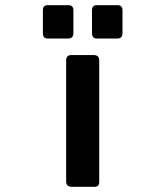

<svg xmlns="http://www.w3.org/2000/svg" viewBox="-20 -723 640 743"><path d="M146 -595V-683Q146 -703 164 -703H244Q264 -703 264 -684V-595Q264 -574 244 -574H164Q146 -574 146 -595ZM336 -595V-683Q336 -703 354 -703H434Q454 -703 454 -684V-595Q454 -574 434 -574H354Q336 -574 336 -595ZM236 -21V-489Q236 -510 256 -510H342Q364 -510 364 -489V-21Q364 -8 359 -4Q354 0 344 0H258Q236 0 236 -21Z"/></svg>

Font: RajdhaniMono
Style: Bold
Weight: 700
Monospace: yes
Designer: Satya Rajpurohit, Jyotish Sonowal
Foundry: Indian Type Foundry
Version: Version 1.201;PS 1.0;hotconv 1.0.78;makeotf.lib2.5.61930; tt